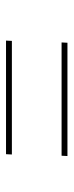

<svg xmlns="http://www.w3.org/2000/svg" viewBox="172 -614 239 622"><g transform="rotate(90 291.0 -303.5)"><path d="M118 -384 119 -403H486L485 -384ZM112 -204 113 -223H481L480 -204Z"/></g></svg>

Font: Literata 72pt SemiBold
Style: Italic
Weight: 600
Italic angle: -2°
Designer: Latin by Veronika Burian and Jose Scaglione. Greek by Irene Vlachou. Cyrillic by Vera Evstafieva
Foundry: TypeTogether
Version: Version 3.002